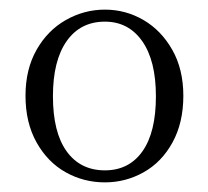

<svg xmlns="http://www.w3.org/2000/svg" viewBox="-20 -830 433 399"><path d="M33 -631Q33 -686 56 -726.5Q79 -767 117 -788.5Q155 -810 198 -810Q241 -810 278 -788.5Q315 -767 338 -726.5Q361 -686 361 -631Q361 -575 338.5 -534Q316 -493 278.5 -472Q241 -451 198 -451Q154 -451 116.5 -472Q79 -493 56 -534Q33 -575 33 -631ZM304 -630Q304 -704 275.5 -744.5Q247 -785 198 -785Q147 -785 118.5 -744.5Q90 -704 90 -630Q90 -555 118.5 -515.5Q147 -476 198 -476Q248 -476 276 -515.5Q304 -555 304 -630Z"/></svg>

Font: GL-CurulMinamoto Light
Style: Regular
Weight: 300
Designer: Eunice (kana); Ryoko NISHIZUKA 西塚涼子 (ideographs); Frank Grießhammer (Latin, Greek & Cyrillic); Wenlong ZHANG
Foundry: Gutenberg Labo; Adobe
Version: Version 1.002